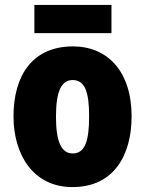

<svg xmlns="http://www.w3.org/2000/svg" viewBox="-20 -752 592 782"><path d="M434 -732H120V-617H434ZM516 -278C516 -460 419 -563 277 -563C112 -563 35 -444 35 -278C35 -120 117 10 275 10C446 10 516 -123 516 -278ZM208 -277C208 -378 229 -426 276 -426C326 -426 343 -377 343 -278C343 -178 326 -127 276 -127C228 -127 208 -179 208 -277Z"/></svg>

Font: Noto Sans Thai Looped Condensed Black
Style: Regular
Weight: 900
Width: 3
Designer: Sasikarn Vongin, Ben Mitchell
Foundry: The Fontpad Ltd
Version: Version 1.001